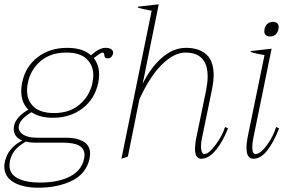

<svg xmlns="http://www.w3.org/2000/svg" viewBox="-28 -730 1330 895"><path d="M499 -480Q493 -458 473 -458Q464 -458 461.5 -462Q459 -466 458 -475.5Q457 -485 450 -485Q442 -485 409 -459Q434 -428 434 -382Q434 -361 430 -344Q414 -269 357 -225Q300 -181 219 -181Q157 -181 119 -207Q68 -177 60 -145Q59 -142 59 -137Q59 -115 81.5 -101.5Q104 -88 145 -88H283Q330 -88 361 -70Q392 -52 392 -13Q392 -7 390 7Q375 79 308.5 112Q242 145 150 145Q79 145 35.5 119.5Q-8 94 -8 46Q-8 35 -5 23Q9 -41 76 -75Q36 -91 36 -129Q36 -179 104 -219Q71 -252 71 -304Q71 -325 75 -344Q90 -419 147 -463Q204 -507 285 -507Q358 -507 396 -472Q434 -507 464 -507Q482 -507 491.5 -500Q501 -493 499 -480ZM407 -378Q407 -426 375.5 -455.5Q344 -485 281 -485Q208 -485 161 -445Q114 -405 102 -344Q98 -328 98 -309Q98 -261 129.5 -232Q161 -203 224 -203Q297 -203 343.5 -243Q390 -283 403 -344Q407 -368 407 -378ZM135 -65Q112 -65 92 -70Q54 -47 38.5 -25.5Q23 -4 18 22Q16 34 16 40Q16 81 54.5 101Q93 121 159 121Q244 121 298.5 92.5Q353 64 364 10Q366 -2 366 -7Q366 -36 342 -50.5Q318 -65 264 -65Z M1035 -132Q1011 -70 978 -30Q945 10 910 10Q881 10 881 -37Q881 -52 885 -78L932 -305Q940 -347 940 -373Q940 -485 836 -485Q785 -485 729 -431.5Q673 -378 622 -268L568 0L538 10L679 -680Q633 -688 614 -695L615 -699L712 -710L637 -339Q674 -415 727 -461Q780 -507 839 -507Q899 -507 933.5 -476.5Q968 -446 968 -379Q968 -352 960 -312L912 -79Q909 -64 909 -48Q909 -32 913 -22Q917 -12 925 -12Q945 -12 977 -55Q1009 -98 1021 -138Z M1204 -584Q1204 -591 1205 -594Q1208 -610 1218.5 -619Q1229 -628 1244 -628Q1271 -628 1271 -603Q1271 -597 1270 -594Q1267 -578 1256.5 -569Q1246 -560 1231 -560Q1218 -560 1211 -566.5Q1204 -573 1204 -584ZM1121 -41Q1121 -64 1127 -94L1205 -473Q1159 -481 1140 -488L1141 -492L1238 -503L1153 -87Q1148 -64 1148 -44Q1148 -12 1163 -12Q1186 -12 1216.5 -54Q1247 -96 1259 -138L1273 -132Q1249 -69 1218.5 -29.5Q1188 10 1153 10Q1121 10 1121 -41Z"/></svg>

Font: Trirong Thin
Style: Italic
Weight: 250
Italic angle: -12°
Designer: Katatrad Team
Foundry: CadsonDemak
Version: Version 1.001